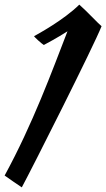

<svg xmlns="http://www.w3.org/2000/svg" viewBox="-62 -721 458 828"><path d="M376 -608C366 -615 309 -676 280 -701C212 -634 101 -574 85 -565C85 -562 118 -532 127 -527C137 -532 185 -558 229 -586C162 -413 80 -188 -42 36C-30 45 20 79 32 87C77 4 343 -524 376 -608Z"/></svg>

Font: Yesteryear
Style: Regular
Weight: 400
Designer: Astigmatic (AOETI)
Foundry: Astigmatic (AOETI)
Version: Version 1.000